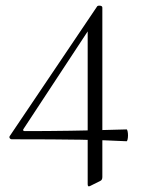

<svg xmlns="http://www.w3.org/2000/svg" viewBox="-20 -502 520 681"><path d="M15 -20 325 -480Q327 -482 332 -482Q343 -482 343 -475V126Q343 137 335 140L301 157Q297 159 295 159Q291 159 291 151V-408L311 -421L63 -44Q61 -41 62.5 -39Q64 -37 68 -37Q229 -37 391 -42L429 -43Q431 -43 432.5 -36.5Q434 -30 434 -22Q434 -14 432.5 -7.5Q431 -1 429 -1Q353 -5 265 -6.5Q177 -8 22 -8Q17 -8 14.5 -12Q12 -16 15 -20Z"/></svg>

Font: Cormorant SC Light
Style: Regular
Weight: 300
Designer: Christian Thalmann (Catharsis Fonts)
Foundry: Catharsis Fonts
Version: Version 4.000